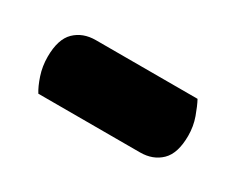

<svg xmlns="http://www.w3.org/2000/svg" viewBox="-38 -430 430 350"><g transform="rotate(30 177.0 -254.5)"><path d="M49 -186Q42 -197 36 -215Q30 -233 30 -253Q30 -290 47 -306.5Q64 -323 91 -323H305Q311 -312 317.5 -294Q324 -276 324 -256Q324 -219 307 -202.5Q290 -186 263 -186Z"/></g></svg>

Font: Baloo Da
Style: Regular
Weight: 400
Designer: Noopur Datye and Ek Type
Foundry: Ek Type
Version: Version 1.443;PS 1.000;hotconv 16.6.51;makeotf.lib2.5.65220;